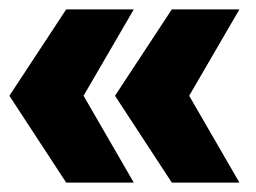

<svg xmlns="http://www.w3.org/2000/svg" viewBox="-20 -471 546 409"><path d="M121 -451H265L158 -267L265 -82H121L0 -267ZM346 -451H490L383 -267L490 -82H346L225 -267Z"/></svg>

Font: Alexandria
Style: Bold
Weight: 700
Designer: Mohamed Gaber
Foundry: Kief Type Foundry
Version: Version 5.100